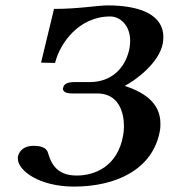

<svg xmlns="http://www.w3.org/2000/svg" viewBox="-20 -679 625 711"><path d="M379 -659C340 -659 273 -646 180 -646L132 -447L184 -446C201 -517 271 -618 388 -618C427 -618 462 -583 462 -528C462 -520 461 -512 460 -503C451 -450 412 -375 311 -375H255C230 -375 216 -368 214 -354C213 -353 213 -352 213 -351C213 -339 225 -333 248 -333H340C419 -333 439 -264 439 -212C439 -199 438 -188 436 -178C416 -62 330 -29 265 -29C202 -29 173 -59 158 -112C152 -135 127 -139 103 -139C71 -139 51 -122 46 -98V-92C46 -47 126 12 254 12C409 12 546 -51 572 -194C574 -204 574 -213 574 -222C574 -303 505 -340 442 -361C477 -379 569 -443 583 -519C584 -527 585 -534 585 -542C585 -624 499 -659 379 -659Z"/></svg>

Font: Linux Libertine O
Style: Bold Italic
Weight: 700
Italic angle: -11.5°
Designer: Philipp H. Poll
Foundry: Philipp H. Poll
Version: Version 4.1.0